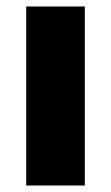

<svg xmlns="http://www.w3.org/2000/svg" viewBox="-20 -573 343 593"><path d="M242 0V-553H61V0Z"/></svg>

Font: Noto Sans Thai SemCond Blk
Style: Regular
Weight: 900
Width: 4
Designer: Monotype Design Team
Foundry: Monotype Imaging Inc.
Version: Version 2.002